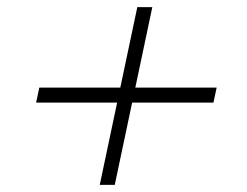

<svg xmlns="http://www.w3.org/2000/svg" viewBox="-20 -576 690 537"><path d="M81 -289 90 -331H586L577 -289ZM259 -59 364 -556H406L301 -59Z"/></svg>

Font: Azeret Mono Thin Thin
Style: Italic
Weight: 250
Italic angle: -12°
Version: Version 1.002